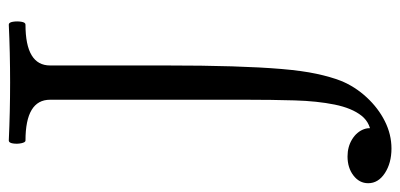

<svg xmlns="http://www.w3.org/2000/svg" viewBox="-304 -449 911 437"><g transform="rotate(-90 151.5 -230.5)"><path d="M32 205Q-1 205 -24 190Q-47 175 -47 152Q-47 132 -29.5 118.5Q-12 105 14 105Q36 105 53 115.5Q70 126 76 142.5Q82 159 72 177L57 159Q89 159 106.5 137Q124 115 132 75.5Q140 36 141.5 -15.5Q143 -67 143 -127V-572Q143 -628 50 -628Q46 -628 44 -637.5Q42 -647 43.5 -656.5Q45 -666 50 -666Q116 -663 182 -663Q250 -663 314 -666Q319 -666 320.5 -656.5Q322 -647 320.5 -637.5Q319 -628 314 -628Q221 -628 221 -572V-310Q221 -223 219 -158Q217 -93 213 -45.5Q209 2 202 34.5Q195 67 186 90Q173 122 148.5 148.5Q124 175 94 190Q64 205 32 205Z"/></g></svg>

Font: Junicode VF
Style: Regular
Weight: 400
Designer: Peter S. Baker
Version: Version 2.213